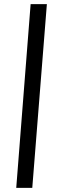

<svg xmlns="http://www.w3.org/2000/svg" viewBox="-20 -732 303 934"><path d="M59 182 129 -712H208L137 182Z"/></svg>

Font: PRinguin Sans
Style: Italic
Weight: 400
Designer: Vernon Adams
Foundry: Vernon Adams
Version: ""